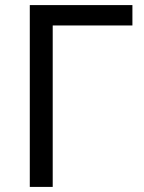

<svg xmlns="http://www.w3.org/2000/svg" viewBox="-20 -734 564 754"><path d="M500 -714V-634H187V0H97V-714Z"/></svg>

Font: Noto Sans
Style: Regular
Weight: 400
Designer: Monotype Design Team
Foundry: Monotype Imaging Inc.
Version: Version 1.902